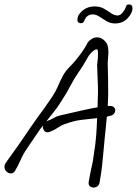

<svg xmlns="http://www.w3.org/2000/svg" viewBox="-42 -757 619 868"><path d="M381 91Q371 91 364 84.5Q357 78 359 65Q365 32 367.5 19.5Q370 7 371.5 1Q373 -5 375.5 -16Q378 -27 382 -57Q390 -105 393 -146.5Q396 -188 397 -223Q359 -219 325.5 -215Q292 -211 251 -196H250Q234 -190 219 -179.5Q204 -169 183 -161Q177 -159 173 -159Q161 -159 155.5 -169.5Q150 -180 152 -190Q145 -179 138 -171Q121 -146 108.5 -127.5Q96 -109 79 -84Q63 -61 51 -33.5Q39 -6 25 17Q18 27 7 27Q-4 27 -13 18Q-22 9 -22 -3Q-22 -10 -18 -17Q-3 -40 9.5 -56.5Q22 -73 37 -95Q55 -121 67.5 -139Q80 -157 96 -181Q115 -209 130.5 -230Q146 -251 161.5 -272.5Q177 -294 195 -321Q211 -346 220.5 -368.5Q230 -391 241.5 -413Q253 -435 275 -457L276 -458Q299 -481 322 -512.5Q345 -544 355 -566Q374 -588 397 -588Q424 -588 442 -558Q446 -548 447 -539Q448 -530 448 -521Q448 -507 446.5 -494Q445 -481 445 -468Q446 -435 446.5 -409.5Q447 -384 447 -356Q447 -343 447 -329Q447 -315 446 -299Q446 -295 445.5 -288Q445 -281 445 -278H455Q467 -278 473 -272Q479 -266 479 -258Q479 -250 473 -242.5Q467 -235 454 -233Q451 -232 448 -231.5Q445 -231 441 -229Q439 -208 437 -186.5Q435 -165 432 -139Q428 -100 425.5 -69.5Q423 -39 419.5 -7.5Q416 24 408 69Q406 80 398 85.5Q390 91 381 91ZM235 -299Q215 -267 199 -248Q183 -229 166 -206L169 -209Q188 -216 202.5 -224.5Q217 -233 238 -237Q238 -237 264 -243Q290 -249 327.5 -257.5Q365 -266 399 -272L400 -306Q400 -315 400.5 -324Q401 -333 401 -340Q401 -372 399.5 -398Q398 -424 397 -464Q399 -478 400 -490Q401 -502 401 -512Q401 -528 398 -534Q396 -534 391.5 -533.5Q387 -533 383 -529Q365 -517 351.5 -492Q338 -467 316 -434V-435Q291 -398 276 -368.5Q261 -339 235 -299ZM478 -651Q457 -651 439.5 -661.5Q422 -672 407 -682Q392 -692 377 -692Q350 -692 339 -663Q335 -652 324 -652Q308 -652 308 -667Q308 -690 331 -709Q354 -728 385 -728Q410 -728 427.5 -718Q445 -708 460 -697.5Q475 -687 489 -687Q502 -687 512.5 -700Q523 -713 527 -726Q530 -737 540 -737Q557 -737 557 -720Q557 -698 535 -674.5Q513 -651 478 -651Z"/></svg>

Font: Grape Nuts
Style: Regular
Weight: 400
Designer: Robert E. Leuschke
Foundry: Robert E. Leuschke
Version: Version 1.010; ttfautohint (v1.8.3)